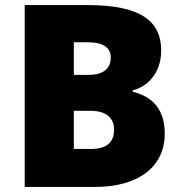

<svg xmlns="http://www.w3.org/2000/svg" viewBox="-20 -734 714 754"><path d="M326 -714H77V0H355C523 0 627 -79 627 -209C627 -323 559 -359 501 -374V-379C554 -392 613 -442 613 -536C613 -651 532 -714 326 -714ZM328 -440H270V-568H324C386 -568 415 -547 415 -508C415 -470 392 -440 328 -440ZM270 -299H334C406 -299 428 -263 428 -225C428 -181 405 -149 338 -149H270Z"/></svg>

Font: Noto Sans Myanmar UI Black
Style: Regular
Weight: 900
Designer: Monotype Design Team
Foundry: Monotype Imaging Inc.
Version: Version 2.103